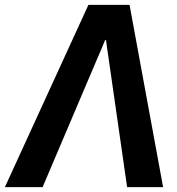

<svg xmlns="http://www.w3.org/2000/svg" viewBox="-83 -764 724 784"><path d="M-63 0H91L316 -529C327 -554 337 -577 346 -600H350C353 -577 356 -554 360 -529L436 0H583L446 -744H278Z"/></svg>

Font: Cheyenne Sans
Style: Bold Italic
Weight: 700
Italic angle: -8.13011°
Designer: The Public Sans project authors (U.S. Web Design System), Libre Franklin designed by Pablo Impallari and Rodrigo Fuenzal
Foundry: The Cheyenne Sans Project Authors
Version: Version 2.007